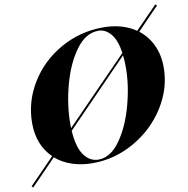

<svg xmlns="http://www.w3.org/2000/svg" viewBox="-108 -891 1051 1071"><g transform="rotate(-10 418.0 -356.0)"><path d="M136 -58 -6 88 -14 80 128 -66Q50 -142 50 -266Q50 -387 114.5 -492.5Q179 -598 290 -661Q401 -724 532 -724Q641 -724 717 -672L842 -800L850 -792L727 -665Q775 -628 801 -572Q827 -516 827 -446Q827 -328 760.5 -222Q694 -116 582.5 -52Q471 12 345 12Q281 12 228 -6Q175 -24 136 -58ZM259 -201 614 -565Q603 -639 573 -674.5Q543 -710 503 -710Q431 -710 375.5 -634Q320 -558 289.5 -445Q259 -332 259 -226ZM380 -2Q448 -2 502.5 -78Q557 -154 588 -267Q619 -380 619 -482Q619 -523 615 -551L260 -186Q266 -92 298.5 -47Q331 -2 380 -2Z"/></g></svg>

Font: Nyght Serif Dark Italic
Style: Regular
Weight: 800
Italic angle: -16°
Designer: Maksym Kobuzan
Version: Version 0.400